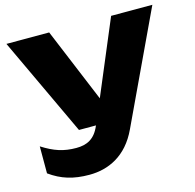

<svg xmlns="http://www.w3.org/2000/svg" viewBox="-109 -683 993 976"><g transform="rotate(-15 388.0 -195.0)"><path d="M244 181C343 181 443 138 502 11L776 -571H559L395 -181L233 -571H8L251 -53H341L340 -52C313 13 270 32 215 32C149 32 100 16 37 -24V118C98 162 160 181 244 181Z"/></g></svg>

Font: Bounded
Style: Bold
Weight: 700
Designer: Vlad Churkin
Version: Version 3.0